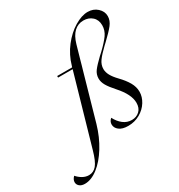

<svg xmlns="http://www.w3.org/2000/svg" viewBox="-437 -921 1181 1267"><g transform="rotate(-30 153.0 -287.0)"><path d="M186 -51Q186 -74 206 -91Q225 -54 253.5 -32Q282 -10 318 -10Q353 -10 376.5 -32Q400 -54 400 -94Q400 -158 329 -237Q294 -276 278.5 -303Q263 -330 263 -356Q263 -388 282 -413.5Q301 -439 344 -480L367 -501Q414 -546 437 -578.5Q460 -611 460 -650Q460 -691 433.5 -715Q407 -739 367 -739Q326 -739 296 -711Q266 -683 250 -627Q239 -585 220 -522Q215 -503 210 -486Q205 -469 201 -455L101 -104Q76 -18 33 51.5Q-10 121 -61 160.5Q-112 200 -161 200Q-187 200 -201.5 187.5Q-216 175 -216 157Q-216 137 -197 118Q-180 138 -157 151Q-134 164 -109 164Q-75 164 -51 136Q-27 108 -6 33L146 -496H35V-508H149L152 -517Q173 -591 218.5 -649.5Q264 -708 319 -741Q374 -774 420 -774Q463 -774 492.5 -747Q522 -720 522 -684Q522 -650 498 -619.5Q474 -589 422 -540L407 -526Q363 -484 342.5 -455.5Q322 -427 322 -395Q322 -371 335.5 -346Q349 -321 378 -291Q414 -254 434 -219Q454 -184 454 -147Q454 -108 431 -71Q408 -34 367.5 -11Q327 12 278 12Q233 12 209.5 -6.5Q186 -25 186 -51Z"/></g></svg>

Font: Nyght Serif Light Italic
Style: Regular
Weight: 300
Italic angle: -16°
Designer: Maksym Kobuzan
Version: Version 0.410